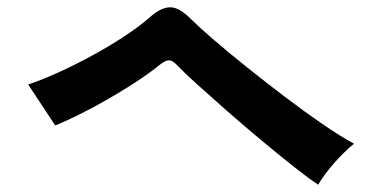

<svg xmlns="http://www.w3.org/2000/svg" viewBox="-20 -610 1040 525"><path d="M850 -105Q824 -122 783 -154.5Q742 -187 694.5 -226.5Q647 -266 601.5 -306Q556 -346 519.5 -379Q483 -412 465 -431Q452 -445 442 -445Q432 -445 417 -433Q390 -411 353.5 -387Q317 -363 277 -340Q237 -317 199 -298Q161 -279 131 -267L57 -379Q91 -390 136.5 -410.5Q182 -431 230 -457Q278 -483 320.5 -511Q363 -539 391 -564Q422 -591 447 -590Q472 -589 503 -557Q523 -537 563 -502.5Q603 -468 653.5 -427.5Q704 -387 758 -346Q812 -305 861.5 -271Q911 -237 948 -217Q923 -197 895 -165.5Q867 -134 850 -105Z"/></svg>

Font: Zen Kaku Gothic New
Style: Bold
Weight: 700
Designer: Yoshimichi Ohira
Foundry: Positype
Version: Version 1.002